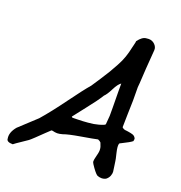

<svg xmlns="http://www.w3.org/2000/svg" viewBox="-137 -837 950 1007"><g transform="rotate(20 338.0 -333.5)"><path d="M538 52Q525 52 513 46Q498 34 474 -3L469 -13Q468 -26 475 -51Q482 -76 480 -89Q480 -99 470 -122Q464 -128 463 -128L453 -133Q432 -128 363.5 -116.5Q295 -105 269 -95Q251 -90 240 -90Q228 -90 213 -94H207Q203 -91 181 -69.5Q159 -48 139.5 -29.5Q120 -11 113 -6Q102 2 77 18.5Q52 35 41 44Q6 44 6 25Q0 -8 30 -44L125 -132Q173 -187 232 -268Q291 -349 323 -386Q333 -401 356 -436Q379 -471 389.5 -489Q400 -507 416 -536Q432 -565 441 -591.5Q450 -618 456 -647Q456 -648 460.5 -665.5Q465 -683 464 -685Q487 -717 511 -718L523 -719Q543 -719 557 -705Q571 -691 570 -674L562 -568Q561 -552 559.5 -526Q558 -500 557 -484.5Q556 -469 555 -462Q556 -412 555.5 -387Q555 -362 553.5 -312.5Q552 -263 552 -237Q562 -227 576 -227Q578 -227 587 -225.5Q596 -224 601 -223Q606 -222 612.5 -220Q619 -218 623.5 -214Q628 -210 631 -204Q632 -202 631.5 -196Q631 -190 630 -188Q619 -178 572 -155Q568 -154 564 -150Q559 -136 568 -99Q577 -62 577 -57Q578 -48 581 -29.5Q584 -11 585 -1Q586 9 581 22.5Q576 36 563 46Q552 52 538 52ZM289 -194Q295 -194 315 -194.5Q335 -195 344.5 -195.5Q354 -196 372.5 -197.5Q391 -199 403 -201Q415 -203 430 -207Q445 -211 457 -216L464 -221L468 -270V-316L467 -404V-450Q451 -440 434 -406Q417 -372 403 -359Q383 -326 338 -269.5Q293 -213 283 -199Q282 -198 284.5 -196Q287 -194 289 -194Z"/></g></svg>

Font: Excalifont
Style: Regular
Weight: 400
Designer: Your Own Font Foundry (Virgil); Ján Filípek / DizajnDesign (Excalifont, modifications)
Foundry: Your Own Font Foundry (Virgil); Ján Filípek / DizajnDesign (Excalifont, modifications)
Version: Version 1.000;Glyphs 3.2 (3227)